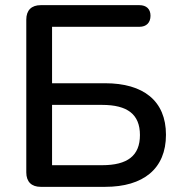

<svg xmlns="http://www.w3.org/2000/svg" viewBox="-20 -725 706 745"><path d="M388 0C536 0 624 -70 624 -202C624 -334 536 -402 388 -402H182V-621H521C548 -621 564 -637 564 -664C564 -690 548 -705 521 -705H138C102 -705 82 -685 82 -649V-56C82 -20 102 0 138 0ZM182 -318H376C475 -318 523 -281 523 -201C523 -121 475 -84 376 -84H182Z"/></svg>

Font: Nunito SemiBold
Style: Regular
Weight: 600
Designer: Vernon Adams
Foundry: Vernon Adams
Version: Version 3.602